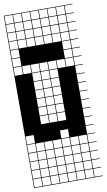

<svg xmlns="http://www.w3.org/2000/svg" viewBox="-113 -859 655 1180"><g transform="rotate(-10 214.5 -269.5)"><path d="M325 -803.6V-753.6H375V-803.6ZM271.4 -700H321.4V-750H271.4ZM325 -700H375V-750H325ZM217.9 -700H267.9V-750H217.9ZM164.3 -700H214.3V-750H164.3ZM110.7 -700H160.7V-750H110.7ZM57.1 -700H107.1V-750H57.1ZM3.6 -700H53.6V-750H3.6ZM325 -646.4H375V-696.4H325ZM271.4 -646.4H321.4V-696.4H271.4ZM217.9 -646.4H267.9V-696.4H217.9ZM164.3 -646.4H214.3V-696.4H164.3ZM110.7 -646.4H160.7V-696.4H110.7ZM3.6 -646.4H53.6V-696.4H3.6ZM57.1 -646.4H107.1V-696.4H57.1ZM325 -592.9H375V-642.9H325ZM271.4 -592.9H321.4V-642.9H271.4ZM217.9 -592.9H267.9V-642.9H217.9ZM3.6 -592.9H53.6V-642.9H3.6ZM164.3 -592.9H214.3V-642.9H164.3ZM57.1 -592.9H107.1V-642.9H57.1ZM110.7 -592.9H160.7V-642.9H110.7ZM325 -539.3H375V-589.3H325ZM3.6 -539.3H53.6V-589.3H3.6ZM271.4 -539.3H321.4V-589.3H271.4ZM57.1 -539.3H107.1V-589.3H57.1ZM217.9 -539.3H267.9V-589.3H217.9ZM164.3 -539.3H214.3V-589.3H164.3ZM110.7 -539.3H160.7V-589.3H110.7ZM164.3 -485.7H214.3V-535.7H164.3ZM217.9 -485.7H267.9V-535.7H217.9ZM110.7 -485.7H160.7V-535.7H110.7ZM271.4 -485.7H321.4V-535.7H271.4ZM57.1 -485.7H107.1V-535.7H57.1ZM325 -485.7H375V-535.7H325ZM3.6 -485.7H53.6V-535.7H3.6ZM217.9 -432.1H267.9V-482.1H217.9ZM271.4 -432.1H321.4V-482.1H271.4ZM164.3 -432.1H214.3V-482.1H164.3ZM325 -432.1H375V-482.1H325ZM110.7 -432.1H160.7V-482.1H110.7ZM57.1 -432.1H107.1V-482.1H57.1ZM3.6 -432.1H53.6V-482.1H3.6ZM217.9 -378.6H267.9V-428.6H217.9ZM164.3 -378.6H214.3V-428.6H164.3ZM110.7 -378.6H160.7V-428.6H110.7ZM217.9 -325H267.9V-375H217.9ZM110.7 -325H160.7V-375H110.7ZM164.3 -325H214.3V-375H164.3ZM110.7 -271.4H160.7V-321.4H110.7ZM164.3 -271.4H214.3V-321.4H164.3ZM217.9 -271.4H267.9V-321.4H217.9ZM217.9 -217.9H267.9V-267.9H217.9ZM164.3 -217.9H214.3V-267.9H164.3ZM110.7 -217.9H160.7V-267.9H110.7ZM164.3 -164.3H214.3V-214.3H164.3ZM110.7 -164.3H160.7V-214.3H110.7ZM217.9 -164.3H267.9V-214.3H217.9ZM110.7 -110.7H160.7V-160.7H110.7ZM164.3 -110.7H214.3V-160.7H164.3ZM217.9 -110.7H267.9V-160.7H217.9ZM217.9 -3.6H267.9V-53.6H217.9ZM3.6 -3.6H53.6V-53.6H3.6ZM271.4 50H321.4V0H271.4ZM217.9 50H267.9V0H217.9ZM3.6 50H53.6V0H3.6ZM110.7 50H160.7V0H110.7ZM57.1 50H107.1V0H57.1ZM325 50H375V0H325ZM164.3 50H214.3V0H164.3ZM271.4 103.6H321.4V53.6H271.4ZM110.7 103.6H160.7V53.6H110.7ZM3.6 103.6H53.6V53.6H3.6ZM57.1 103.6H107.1V53.6H57.1ZM217.9 103.6H267.9V53.6H217.9ZM325 103.6H375V53.6H325ZM164.3 103.6H214.3V53.6H164.3ZM57.1 157.1H107.1V107.1H57.1ZM110.7 157.1H160.7V107.1H110.7ZM3.6 157.1H53.6V107.1H3.6ZM271.4 157.1H321.4V107.1H271.4ZM217.9 157.1H267.9V107.1H217.9ZM164.3 157.1H214.3V107.1H164.3ZM325 157.1H375V107.1H325ZM3.6 210.7H53.6V160.7H3.6ZM271.4 210.7H321.4V160.7H271.4ZM110.7 210.7H160.7V160.7H110.7ZM217.9 210.7H267.9V160.7H217.9ZM164.3 210.7H214.3V160.7H164.3ZM325 210.7H375V160.7H325ZM57.1 210.7H107.1V160.7H57.1ZM217.9 264.3H267.9V214.3H217.9ZM271.4 264.3H321.4V214.3H271.4ZM3.6 264.3H53.6V214.3H3.6ZM164.3 264.3H214.3V214.3H164.3ZM57.1 264.3H107.1V214.3H57.1ZM110.7 264.3H160.7V214.3H110.7ZM325 264.3H375V214.3H325ZM271.4 -803.6V-753.6H321.4V-803.6ZM217.9 -803.6V-753.6H267.9V-803.6ZM164.3 -803.6V-753.6H214.3V-803.6ZM110.7 -803.6V-753.6H160.7V-803.6ZM57.1 -803.6V-753.6H107.1V-803.6ZM3.6 -803.6V-753.6H53.6V-803.6ZM428.6 -803.6H378.6V-753.6H428.6V-750H378.6V-700H428.6V-696.4H378.6V-646.4H428.6V-642.9H378.6V-592.9H428.6V-589.3H378.6V-539.3H428.6V-535.7H378.6V-485.7H428.6V-482.1H378.6V-432.1H428.6V-428.6H378.6V-378.6H428.6V-375H378.6V-325H428.6V-321.4H378.6V-271.4H428.6V-267.9H378.6V-217.9H428.6V-214.3H378.6V-164.3H428.6V-160.7H378.6V-110.7H428.6V-107.1H378.6V-57.1H428.6V-53.6H378.6V-3.6H428.6V0H378.6V50H428.6V53.6H378.6V103.6H428.6V107.1H378.6V157.1H428.6V160.7H378.6V210.7H428.6V214.3H378.6V264.3H428.6V267.9H0V-807.1H428.6ZM107.1 -592.9H160.7V-539.3H107.1ZM160.7 -592.9H214.3V-539.3H160.7ZM160.7 -539.3H214.3V-485.7H160.7ZM107.1 -539.3H160.7V-485.7H107.1ZM53.6 -592.9H107.1V-539.3H53.6ZM53.6 -539.3H107.1V-485.7H53.6ZM214.3 -592.9H267.9V-539.3H214.3ZM214.3 -539.3H267.9V-485.7H214.3ZM267.9 -592.9H321.4V-539.3H267.9ZM267.9 -539.3H321.4V-485.7H267.9Z"/></g></svg>

Font: Jersey 10 Charted
Style: Regular
Weight: 400
Designer: Sarah Cadigan-Fried
Version: Version 1.000; ttfautohint (v1.8.4.7-5d5b)